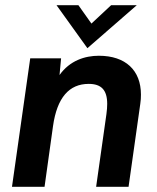

<svg xmlns="http://www.w3.org/2000/svg" viewBox="-20 -717 604 737"><path d="M26 0H151L183.5 -233C199 -342.5 245.5 -395 320.5 -395C368.5 -395 391.5 -372 391.5 -318C391.5 -306.5 390.5 -293.5 388.5 -279L349 0H473.5L518.5 -318.5C520.5 -331 521 -342.5 521 -354C521 -447 462 -503 359.5 -503C306 -503 248 -484.5 208.5 -429L214.5 -493H96ZM197 -697 315.5 -532 505 -697H406.5L331 -626.5L281 -697Z"/></svg>

Font: HK Grotesk
Style: Bold Italic
Weight: 700
Italic angle: -16°
Designer: Alfredo Marco Pradil
Foundry: Hanken Design Co.
Version: Version 3.001;FEAKit 1.0